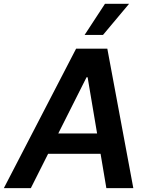

<svg xmlns="http://www.w3.org/2000/svg" viewBox="-41 -981 785 1001"><path d="M355.8 -727.3H518.5L654.1 0H513.5L483.3 -179.3H209.9L119.7 0H-21ZM262.8 -285.2H465.2L415.8 -578.1H410.2ZM400.2 -799 506.4 -961.3H632.1L496.1 -799Z"/></svg>

Font: Inter P Semi Bold
Style: Italic
Weight: 600
Italic angle: 9.39999°
Designer: Rasmus Andersson
Foundry: rsms
Version: Version 3.018;git-588b23468